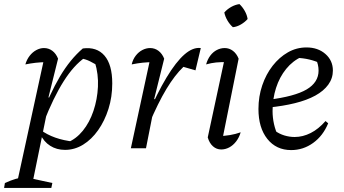

<svg xmlns="http://www.w3.org/2000/svg" viewBox="-67 -725 1682 939"><path d="M251 8Q210 8 178.5 -12Q147 -32 130 -69L131 -90Q194 -43 295 -32L262 -28Q305 -45 338 -85.5Q371 -126 390 -182.5Q409 -239 412 -300.5Q415 -362 397 -421L418 -400Q395 -414 373.5 -425Q352 -436 326 -440L349 -444Q294 -406 244 -327Q194 -248 146 -125L128 -139Q176 -266 226 -350.5Q276 -435 338 -488Q406 -497 444 -453Q482 -409 482 -317Q482 -251 463.5 -192.5Q445 -134 413 -88.5Q381 -43 339.5 -17.5Q298 8 251 8ZM-47 194 -43 170Q-14 157 7.5 150.5Q29 144 55 141L189 170L184 194ZM11 194 153 -458 164 -421Q133 -421 107.5 -418Q82 -415 57 -410Q64 -434 78 -452Q92 -470 110.5 -480Q129 -490 148 -490Q171 -490 189 -476.5Q207 -463 217 -438L170 -249L177 -246L87 194Z M573 0 672 -458 684 -421Q656 -421 631.5 -418.5Q607 -416 577 -410Q583 -435 597 -453Q611 -471 629.5 -480.5Q648 -490 667 -490Q690 -490 708 -476.5Q726 -463 736 -438L687 -241L694 -238L647 0ZM662 -118 650 -150Q701 -269 747.5 -346Q794 -423 835.5 -459Q877 -495 915 -490L889 -381L830 -398Q788 -358 747 -290Q706 -222 662 -118Z M1017 -25 1001 -59Q1031 -60 1058 -64.5Q1085 -69 1110 -78Q1103 -53 1088 -33.5Q1073 -14 1054 -4Q1035 6 1015 6Q992 6 974.5 -9.5Q957 -25 949 -53L1036 -458L1048 -421Q1014 -422 990 -419.5Q966 -417 941 -410Q948 -435 961.5 -453Q975 -471 993.5 -480.5Q1012 -490 1032 -490Q1054 -490 1072 -476.5Q1090 -463 1100 -438ZM1104 -705Q1119 -691 1130 -671.5Q1141 -652 1144 -632Q1131 -617 1111.5 -605.5Q1092 -594 1072 -592Q1057 -605 1045.5 -624.5Q1034 -644 1030 -664Q1044 -680 1063.5 -691Q1083 -702 1104 -705Z M1357 9Q1284 9 1240.5 -45.5Q1197 -100 1197 -192Q1197 -253 1215.5 -307.5Q1234 -362 1266.5 -403.5Q1299 -445 1341 -469Q1383 -493 1432 -493Q1488 -493 1524.5 -461Q1561 -429 1561 -380Q1561 -342 1538.5 -311Q1516 -280 1475 -257.5Q1434 -235 1375.5 -220.5Q1317 -206 1245 -199V-237Q1374 -253 1432.5 -287.5Q1491 -322 1491 -380Q1491 -409 1478 -436L1503 -414Q1475 -427 1445.5 -434Q1416 -441 1384 -442L1410 -448Q1365 -428 1332.5 -388Q1300 -348 1283 -295Q1266 -242 1266 -182Q1266 -150 1273 -118.5Q1280 -87 1294 -58L1277 -86Q1299 -70 1324 -62.5Q1349 -55 1374 -55Q1414 -55 1452.5 -74.5Q1491 -94 1525 -133L1538 -122Q1513 -61 1464.5 -26Q1416 9 1357 9Z"/></svg>

Font: Piazzolla 24pt
Style: Italic
Weight: 400
Italic angle: -11.3°
Designer: Juan Pablo del Peral
Foundry: Huerta Tipografica
Version: Version 2.005